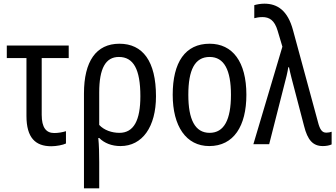

<svg xmlns="http://www.w3.org/2000/svg" viewBox="-20 -785 1827 1045"><path d="M259 11C287 11 323 4 339 -4V-71C320 -65 297 -61 275 -61C231 -61 207 -91 207 -160V-469H354V-537H17V-469H124V-154C124 -35 173 11 259 11Z M437 240H520V98C520 53 519 5 515 -34H520C548 -6 588 10 636 10C755 10 829 -95 829 -261C829 -452 757 -547 630 -547C503 -547 437 -451 437 -276ZM630 -62C589 -62 547 -76 520 -105V-282C520 -413 555 -475 627 -475C706 -475 744 -409 744 -261C744 -130 708 -62 630 -62Z M1321 -269C1321 -450 1245 -547 1121 -547C988 -547 920 -446 920 -269C920 -98 993 10 1119 10C1252 10 1321 -99 1321 -269ZM1005 -269C1005 -404 1040 -475 1121 -475C1200 -475 1237 -404 1237 -269C1237 -134 1200 -62 1121 -62C1041 -62 1005 -135 1005 -269Z M1737 10C1755 10 1772 7 1785 1V-68C1777 -65 1767 -63 1756 -63C1733 -63 1721 -79 1710 -123L1575 -620C1546 -729 1489 -765 1419 -765C1398 -765 1378 -761 1364 -757V-686C1374 -689 1392 -692 1408 -692C1445 -692 1474 -676 1491 -618L1517 -531L1359 0H1445L1528 -326C1536 -356 1545 -390 1549 -419H1553C1560 -384 1574 -332 1584 -294L1635 -99C1654 -23 1683 10 1737 10Z"/></svg>

Font: Noto Sans Condensed
Style: Regular
Weight: 400
Width: 3
Designer: Monotype Design Team
Foundry: Monotype Imaging Inc.
Version: Version 2.013